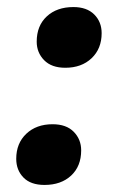

<svg xmlns="http://www.w3.org/2000/svg" viewBox="-20 -515 333 544"><path d="M165 -323Q126 -323 105 -344.5Q84 -366 84 -397Q84 -442 112.5 -468.5Q141 -495 188 -495Q226 -495 247 -474Q268 -453 268 -421Q268 -377 239.5 -350Q211 -323 165 -323ZM106 9Q67 9 46.5 -12Q26 -33 26 -65Q26 -109 54.5 -136Q83 -163 129 -163Q168 -163 189 -141.5Q210 -120 210 -89Q210 -44 181.5 -17.5Q153 9 106 9Z"/></svg>

Font: Gantari ExtraBold
Style: Italic
Weight: 800
Italic angle: -10°
Designer: Anugrah Pasau
Foundry: Lafontype
Version: Version 1.000